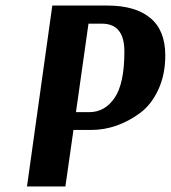

<svg xmlns="http://www.w3.org/2000/svg" viewBox="-20 -670 614 690"><path d="M168 -650H367Q466 -650 520 -605.5Q574 -561 574 -471Q574 -402 549 -348Q524 -294 483.5 -264Q443 -234 398.5 -218.5Q354 -203 308 -203H244L215 0H77ZM298 -585 253 -267H301Q357 -267 392 -318.5Q427 -370 427 -485Q427 -585 346 -585Z"/></svg>

Font: Arsenal
Style: Bold Italic
Weight: 700
Italic angle: -9.10001°
Designer: Andrij Shevchenko
Foundry: Stairsfor
Version: Version 2.001;PS 002.001;hotconv 1.0.88;makeotf.lib2.5.64775